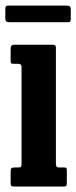

<svg xmlns="http://www.w3.org/2000/svg" viewBox="-20 -684 280 704"><path d="M48 -450H30.5Q23 -450 21 -452Q19 -454 19 -461.5V-506.5Q19 -520 32 -520H174.5Q185 -520 185 -509.5V-82Q185 -70 195.5 -70H212.5Q220 -70 222.5 -68.5Q225 -67 225 -59.5V-13Q225 -5 223 -2.5Q221 0 212.5 0H33.5Q25 0 22 -2Q19 -4 19 -12V-55Q19 -65 22.2 -67.5Q25.5 -70 34.5 -70H47Q55 -70 57 -72.5Q59 -75 59 -83V-437.5Q59 -450 48 -450ZM-0.5 -618.5V-650Q-0.5 -657 1.2 -660.2Q3 -663.5 9.5 -663.5H222.5Q232 -663.5 235.8 -660.8Q239.5 -658 239.5 -648V-617.5Q239.5 -609.5 238 -606Q236.5 -602.5 228.5 -602.5H17Q7.5 -602.5 3.5 -605.2Q-0.5 -608 -0.5 -618.5Z"/></svg>

Font: Besley* Condensed Semi
Style: Regular
Weight: 600
Width: 3
Designer: Owen Earl
Foundry: indestructible type*
Version: Version 3.000; ttfautohint (v1.8.3)